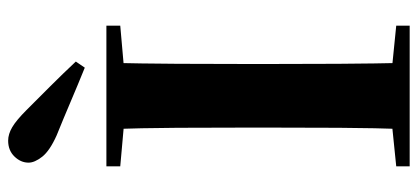

<svg xmlns="http://www.w3.org/2000/svg" viewBox="-297 -728 1025 471"><g transform="rotate(-90 215.5 -492.5)"><path d="M300 -819 285 -797Q243 -814 202 -831.5Q161 -849 119 -866Q81 -883 66.5 -901.5Q52 -920 52 -935Q52 -954 67 -969.5Q82 -985 106 -985Q122 -985 139 -975Q156 -965 181 -940Q209 -912 239.5 -881.5Q270 -851 300 -819ZM43 0V-33L200 -49H229L388 -33V0ZM134 0Q137 -86 137.5 -173Q138 -260 138 -349V-394Q138 -483 137.5 -570Q137 -657 134 -744H297Q295 -658 294.5 -570.5Q294 -483 294 -394V-349Q294 -262 294.5 -174.5Q295 -87 297 0ZM43 -710V-744H388V-710L229 -696H200Z"/></g></svg>

Font: Noto Serif SC ExtraLight ExtraBold
Style: Regular
Weight: 800
Version: Version 2.002-H1;hotconv 1.1.0;makeotfexe 2.6.0